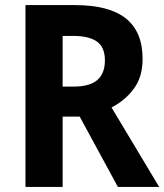

<svg xmlns="http://www.w3.org/2000/svg" viewBox="-20 -734 646 754"><path d="M273 -714Q409 -714 474.5 -661.5Q540 -609 540 -503Q540 -432 505.5 -385.5Q471 -339 418 -312L605 0H443L293 -276H226V0H80V-714ZM266 -593H226V-394H269Q333 -394 362.5 -420Q392 -446 392 -497Q392 -548 361 -570.5Q330 -593 266 -593Z"/></svg>

Font: Noto Sans Arabic SemCond
Style: Bold
Weight: 700
Width: 4
Designer: Monotype Design Team, Nadine Chahine, Nizar Qandah and Khaled Hosny
Foundry: Monotype Imaging Inc.
Version: Version 2.012; ttfautohint (v1.8.4.7-5d5b)